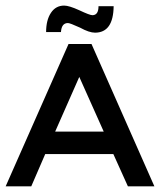

<svg xmlns="http://www.w3.org/2000/svg" viewBox="-20 -660 567 680"><path d="M304.1 -504.1 526.8 0H433L381.4 -114.4H140.2L90.7 0H0L222.7 -504.1ZM347.4 -193.8 260.8 -387.6 175.3 -193.8ZM263.9 -561.9Q227.8 -578.4 220.6 -578.4Q197.9 -578.4 195.9 -546.4H143.3Q143.3 -588.7 160.3 -614.4Q177.3 -640.2 207.2 -640.2Q224.7 -640.2 260.8 -623.7Q297.9 -606.2 307.2 -606.2Q328.9 -606.2 328.9 -638.1H382.5Q381.4 -544.3 316.5 -544.3Q295.9 -544.3 263.9 -561.9Z"/></svg>

Font: NATS
Style: Regular
Weight: 400
Designer: Purushoth Kumar Guthula
Foundry: Silicon Andhra, USA.
Version: Version 1.0.4; ttfautohint (v1.2.25-373a) -l 7 -r 28 -G 50 -